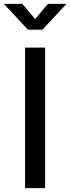

<svg xmlns="http://www.w3.org/2000/svg" viewBox="-44 -976 365 996"><path d="M190 0H86V-729H190ZM101 -822 -24 -956H72L138 -877L205 -956H301L176 -822Z"/></svg>

Font: BDO Grotesk
Style: Regular
Weight: 400
Designer: Deni Anggara
Foundry: Lokal Container
Version: Version 2.000